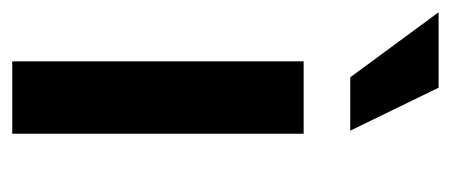

<svg xmlns="http://www.w3.org/2000/svg" viewBox="-237 -504 735 313"><g transform="rotate(90 130.5 -347.5)"><path d="M74 0V-475H192V0ZM-6 -695H117L187 -551H100Z"/></g></svg>

Font: Mukta Malar SemiBold
Style: Regular
Weight: 600
Designer: Aadarsh Rajan, Girish Dalvi, Yashodeep Gholap
Foundry: Ek Type
Version: Version 2.538;PS 1.000;hotconv 16.6.51;makeotf.lib2.5.65220;